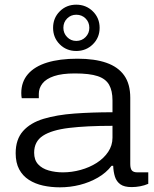

<svg xmlns="http://www.w3.org/2000/svg" viewBox="-20 -789 658 821"><path d="M236 12Q198 12 164 4.5Q130 -3 103.5 -20Q77 -37 62 -65Q47 -93 47 -134Q47 -193 78.5 -228.5Q110 -264 166.5 -281Q223 -298 298.5 -303.5Q374 -309 461 -309V-360Q461 -401 446.5 -426.5Q432 -452 397.5 -463.5Q363 -475 300 -475Q245 -475 211 -463.5Q177 -452 161.5 -432Q146 -412 146 -388V-369H73Q72 -374 71.5 -379Q71 -384 71 -391Q71 -439 99.5 -472Q128 -505 181.5 -521.5Q235 -538 311 -538Q385 -538 435 -520.5Q485 -503 511 -466.5Q537 -430 537 -371V-88Q537 -68 544 -60Q551 -52 568 -52H614V-3Q598 4 579.5 7.5Q561 11 543 11Q511 11 494.5 -1Q478 -13 471.5 -33.5Q465 -54 464 -80H457Q434 -50 398.5 -29.5Q363 -9 321.5 1.5Q280 12 236 12ZM249 -52Q287 -52 325 -62.5Q363 -73 393.5 -92.5Q424 -112 442.5 -139.5Q461 -167 461 -200V-251Q350 -251 275.5 -242Q201 -233 163.5 -208.5Q126 -184 126 -136Q126 -105 143 -86.5Q160 -68 188.5 -60Q217 -52 249 -52ZM306 -571Q264 -571 235.5 -599.5Q207 -628 207 -670Q207 -712 235.5 -740.5Q264 -769 306 -769Q348 -769 377 -740.5Q406 -712 406 -670Q406 -628 377 -599.5Q348 -571 306 -571ZM306 -614Q330 -614 346 -630.5Q362 -647 362 -670Q362 -694 346 -710Q330 -726 306 -726Q283 -726 267 -710Q251 -694 251 -670Q251 -647 267 -630.5Q283 -614 306 -614Z"/></svg>

Font: Archivo SemiExpanded Light
Style: Regular
Weight: 300
Width: 6
Designer: Hector Gatti
Foundry: Omnibus-Type
Version: Version 2.001